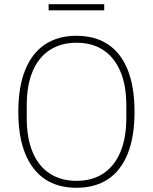

<svg xmlns="http://www.w3.org/2000/svg" viewBox="-20 -880 727 912"><path d="M343 12Q256 12 194.5 -28.5Q133 -69 100 -149.5Q67 -230 67 -349Q67 -468 100 -548.5Q133 -629 194.5 -669.5Q256 -710 343 -710Q431 -710 492.5 -669.5Q554 -629 586.5 -548.5Q619 -468 619 -349Q619 -230 586.5 -149.5Q554 -69 492.5 -28.5Q431 12 343 12ZM343 -21Q417 -21 469.5 -55Q522 -89 551 -156Q580 -223 580 -319V-379Q580 -476 551 -542.5Q522 -609 469.5 -643Q417 -677 343 -677Q271 -677 217.5 -643Q164 -609 135.5 -542.5Q107 -476 107 -379V-319Q107 -223 135.5 -156Q164 -89 217.5 -55Q271 -21 343 -21ZM211 -831V-860H475V-831Z"/></svg>

Font: IBM Plex Sans ExtraLight
Style: Regular
Weight: 250
Designer: Mike Abbink, Paul van der Laan, Pieter van Rosmalen
Foundry: Bold Monday
Version: Version 3.201